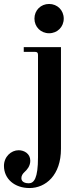

<svg xmlns="http://www.w3.org/2000/svg" viewBox="-72 -712 412 970"><path d="M102 -618C102 -576 134 -544 176 -544C218 -544 250 -576 250 -618C250 -660 218 -692 176 -692C134 -692 102 -660 102 -618ZM-52 126C-52 192 2 238 77 238C159 238 236 173 236 40V-474H48V-450H104C116 -450 120 -446 120 -434V82C120 189 100 214 73 214C58 214 36 209 36 188C36 176 42 166 53 156C63 147 81 128 81 100C81 64 50 47 22 47C-16 47 -52 80 -52 126Z"/></svg>

Font: Old Standard
Style: Bold
Weight: 700
Designer: Alexey Kryukov <alexios@thessalonica.org.ru>
Version: Version 2.0.2